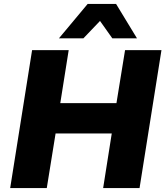

<svg xmlns="http://www.w3.org/2000/svg" viewBox="-20 -961 845 981"><path d="M32 0 144 -705H331L288 -434H575L619 -705H805L693 0H507L551 -279H264L219 0ZM281 -765 428 -941H573L680 -765H554L491 -854L406 -765Z"/></svg>

Font: Nunito Sans 10pt Black
Style: Italic
Weight: 900
Italic angle: -9°
Designer: Vernon Adams
Foundry: Vernon Adams
Version: Version 3.101;gftools[0.9.27]